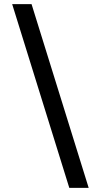

<svg xmlns="http://www.w3.org/2000/svg" viewBox="-20 -760 457 931"><path d="M316 151 39 -740H133L410 151Z"/></svg>

Font: IBM Plex Sans Hebrew Medm
Style: Regular
Weight: 500
Designer: Mike Abbink, Paul van der Laan, Pieter van Rosmalen, Yanek Iontef
Foundry: Bold Monday
Version: Version 1.3